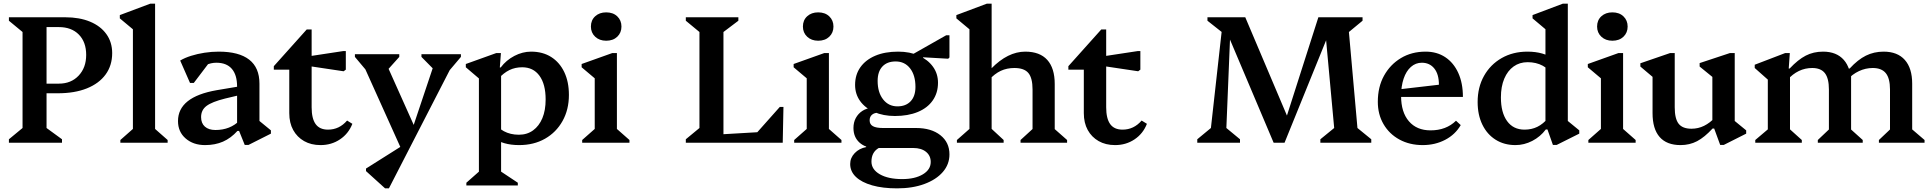

<svg xmlns="http://www.w3.org/2000/svg" viewBox="-20 -785 10623 1056"><path d="M29 0V-19L104 -81V-609L29 -671V-690H236V-81L321 -19V0ZM298 -272H167V-325H304Q371 -325 412.5 -369Q454 -413 454 -483Q454 -554 413.5 -595Q373 -636 304 -636H159V-690H339Q417 -690 475 -666Q533 -642 565 -597.5Q597 -553 597 -493Q597 -425 561 -375.5Q525 -326 458 -299Q391 -272 298 -272Z M642 0V-15L727 -90L711 -62V-658L754 -588L639 -684V-702L807 -765H833V-61L818 -89L902 -15V0Z M1326 12 1295 -65H1284V-309Q1284 -373 1255 -406.5Q1226 -440 1170 -440Q1140 -440 1112.5 -427Q1085 -414 1068 -391L1072 -478H1159L1046 -329H1025L971 -452Q996 -467 1031 -478Q1066 -489 1105 -495Q1144 -501 1183 -501Q1294 -501 1350.5 -457Q1407 -413 1407 -325V-90L1365 -154L1470 -68V-50L1347 12ZM1108 13Q1043 13 1001 -23.5Q959 -60 959 -119Q959 -252 1172 -289L1315 -313V-266L1218 -243Q1146 -225 1116 -202.5Q1086 -180 1086 -141Q1086 -107 1107 -88.5Q1128 -70 1165 -70Q1246 -70 1299 -123V-65H1286Q1250 -25 1206.5 -6Q1163 13 1108 13Z M1743 13Q1691 13 1652.5 -9Q1614 -31 1592.5 -70Q1571 -109 1571 -163V-466L1614 -402H1486V-421L1667 -623H1694V-195Q1694 -133 1716 -102.5Q1738 -72 1784 -72Q1846 -72 1889 -122L1918 -104Q1897 -50 1850 -18.5Q1803 13 1743 13ZM1870 -393 1663 -424V-473L1867 -504H1882V-402Z M2201 66 1970 -447H2011V-378L1932 -472V-487H2176V-472L2107 -395H2096V-454L2272 -61L2241 -55L2379 -467V-400H2369L2298 -472V-487H2515V-472L2438 -381V-447H2478L2119 251H2098L1993 156V142L2204 9Z M2835 13Q2745 13 2690 -29V-122Q2715 -83 2751 -63.5Q2787 -44 2834 -44Q2879 -44 2912 -68Q2945 -92 2963 -135Q2981 -178 2981 -238Q2981 -322 2947 -368.5Q2913 -415 2852 -415Q2813 -415 2781.5 -399.5Q2750 -384 2721 -352V-414H2734Q2764 -454 2809 -477.5Q2854 -501 2901 -501Q2965 -501 3011.5 -471.5Q3058 -442 3083.5 -388.5Q3109 -335 3109 -263Q3109 -182 3074 -119.5Q3039 -57 2977.5 -22Q2916 13 2835 13ZM2545 235V220L2630 145L2614 173V-386L2657 -317L2542 -415V-433L2709 -493H2735L2729 -414H2736V175L2721 149L2828 220V235Z M3182 0V-15L3267 -90L3251 -62V-387L3294 -318L3179 -415V-433L3347 -493H3373V-61L3358 -89L3442 -15V0ZM3314 -561Q3277 -561 3253.5 -583Q3230 -605 3230 -639Q3230 -674 3253.5 -695.5Q3277 -717 3314 -717Q3352 -717 3375 -695Q3398 -673 3398 -639Q3398 -605 3375 -583Q3352 -561 3314 -561Z M3752 0V-19L3827 -81V-609L3752 -671V-690H4041V-671L3959 -609V0ZM3927 0V-45L4269 -65V0ZM4132 0V-43L4269 -197H4289L4285 0Z M4348 0V-15L4433 -90L4417 -62V-387L4460 -318L4345 -415V-433L4513 -493H4539V-61L4524 -89L4608 -15V0ZM4480 -561Q4443 -561 4419.5 -583Q4396 -605 4396 -639Q4396 -674 4419.5 -695.5Q4443 -717 4480 -717Q4518 -717 4541 -695Q4564 -673 4564 -639Q4564 -605 4541 -583Q4518 -561 4480 -561Z M4914 251Q4835 251 4777 234.5Q4719 218 4687.5 188Q4656 158 4656 117Q4656 83 4681 57Q4706 31 4744 24V-8H4813V29Q4773 52 4773 104Q4773 147 4819 173.5Q4865 200 4942 200Q5012 200 5055.5 174Q5099 148 5099 106Q5099 71 5073 50Q5047 29 5003 29H4794Q4740 29 4707 -1Q4674 -31 4674 -81Q4674 -112 4687 -136Q4700 -160 4723 -175Q4746 -190 4775 -192L4811 -165Q4789 -165 4776 -154Q4763 -143 4763 -123Q4763 -101 4781 -91Q4799 -81 4836 -81H5018Q5102 -81 5152 -41.5Q5202 -2 5202 64Q5202 119 5165.5 161Q5129 203 5064 227Q4999 251 4914 251ZM4902 -147Q4838 -147 4788 -169Q4738 -191 4710.5 -229.5Q4683 -268 4683 -318Q4683 -374 4712 -415Q4741 -456 4794 -478.5Q4847 -501 4920 -501Q4984 -501 5033.5 -479Q5083 -457 5111 -418.5Q5139 -380 5139 -330Q5139 -274 5110 -232.5Q5081 -191 5027.5 -169Q4974 -147 4902 -147ZM4916 -200Q4962 -200 4988.5 -228Q5015 -256 5015 -307Q5015 -371 4985.5 -409Q4956 -447 4906 -447Q4859 -447 4833 -419Q4807 -391 4807 -340Q4807 -277 4837 -238.5Q4867 -200 4916 -200ZM4953 -460 5184 -591H5202V-469L5195 -462L5057 -470V-460Z M5593 0V-15L5675 -90L5659 -62V-293Q5659 -356 5636 -383.5Q5613 -411 5559 -411Q5518 -411 5484.5 -395.5Q5451 -380 5419 -345V-408H5432Q5523 -501 5619 -501Q5699 -501 5740 -455.5Q5781 -410 5781 -323V-61L5765 -89L5849 -15V0ZM5243 0V-15L5328 -90L5312 -62V-658L5355 -588L5240 -684V-702L5408 -765H5434V-61L5419 -90L5500 -15V0Z M6113 13Q6061 13 6022.5 -9Q5984 -31 5962.5 -70Q5941 -109 5941 -163V-466L5984 -402H5856V-421L6037 -623H6064V-195Q6064 -133 6086 -102.5Q6108 -72 6154 -72Q6216 -72 6259 -122L6288 -104Q6267 -50 6220 -18.5Q6173 13 6113 13ZM6240 -393 6033 -424V-473L6237 -504H6252V-402Z M6985 0 6693 -690H6829L7077 -105H7044L7231 -690H7325L7045 0ZM6565 0V-19L6640 -81L6701 -628L6707 -603L6621 -671V-690H6750L6725 -81L6800 -19V0ZM7242 0V-19L7318 -81L7262 -690H7474V-671L7399 -609L7446 -81L7522 -19V0Z M7805 13Q7733 13 7677 -17.5Q7621 -48 7589.5 -102Q7558 -156 7558 -225Q7558 -307 7592 -368.5Q7626 -430 7685 -465.5Q7744 -501 7821 -501Q7883 -501 7929 -470.5Q7975 -440 8000.5 -384Q8026 -328 8026 -252H7644V-290L7894 -319Q7894 -377 7868.5 -408.5Q7843 -440 7800 -440Q7766 -440 7740 -417Q7714 -394 7700 -352.5Q7686 -311 7686 -257Q7686 -168 7729 -118Q7772 -68 7848 -68Q7934 -68 7988 -121L8014 -97Q7984 -45 7928.5 -16Q7873 13 7805 13Z M8521 12 8491 -73H8480V-658L8523 -588L8409 -684V-702L8576 -765H8603V-90L8561 -154L8666 -68V-50L8542 12ZM8315 13Q8253 13 8206 -16.5Q8159 -46 8133 -99.5Q8107 -153 8107 -224Q8107 -305 8142 -367.5Q8177 -430 8239 -465.5Q8301 -501 8381 -501Q8471 -501 8527 -459V-365Q8501 -404 8465 -423.5Q8429 -443 8382 -443Q8338 -443 8305 -419.5Q8272 -396 8253.5 -352.5Q8235 -309 8235 -249Q8235 -166 8269 -119Q8303 -72 8365 -72Q8404 -72 8435.5 -87.5Q8467 -103 8495 -136V-73H8482Q8452 -33 8407.5 -10Q8363 13 8315 13Z M8716 0V-15L8801 -90L8785 -62V-387L8828 -318L8713 -415V-433L8881 -493H8907V-61L8892 -89L8976 -15V0ZM8848 -561Q8811 -561 8787.5 -583Q8764 -605 8764 -639Q8764 -674 8787.5 -695.5Q8811 -717 8848 -717Q8886 -717 8909 -695Q8932 -673 8932 -639Q8932 -605 8909 -583Q8886 -561 8848 -561Z M9223 13Q9147 13 9108 -31.5Q9069 -76 9069 -163V-402L9112 -326L9002 -419V-437L9165 -493H9191V-195Q9191 -132 9212.5 -104.5Q9234 -77 9283 -77Q9320 -77 9352.5 -93Q9385 -109 9415 -141V-79H9400Q9355 -30 9314 -8.5Q9273 13 9223 13ZM9441 12 9408 -78H9398V-402L9441 -327L9328 -419V-438L9494 -493H9521V-90L9479 -154L9584 -68V-50L9461 12Z M10314 0V-15L10391 -88L10375 -59V-293Q10375 -354 10352 -382.5Q10329 -411 10280 -411Q10241 -411 10204.5 -394Q10168 -377 10139 -345V-408H10153Q10198 -457 10242.5 -479Q10287 -501 10340 -501Q10416 -501 10456.5 -455.5Q10497 -410 10497 -325V-58L10481 -87L10565 -15V0ZM9634 0V-15L9719 -87L9703 -59V-386L9746 -309L9631 -411V-429L9798 -493H9824L9818 -408H9825V-58L9810 -87L9890 -15V0ZM9978 0V-15L10055 -88L10039 -59V-293Q10039 -354 10017 -382.5Q9995 -411 9947 -411Q9869 -411 9810 -345V-408H9823Q9869 -457 9911.5 -479Q9954 -501 10007 -501Q10081 -501 10121 -455.5Q10161 -410 10161 -325V-58L10145 -87L10225 -15V0ZM10108 -294V-380H10161V-294Z"/></svg>

Font: Platypi Light Medium
Style: Regular
Weight: 500
Version: Version 1.200